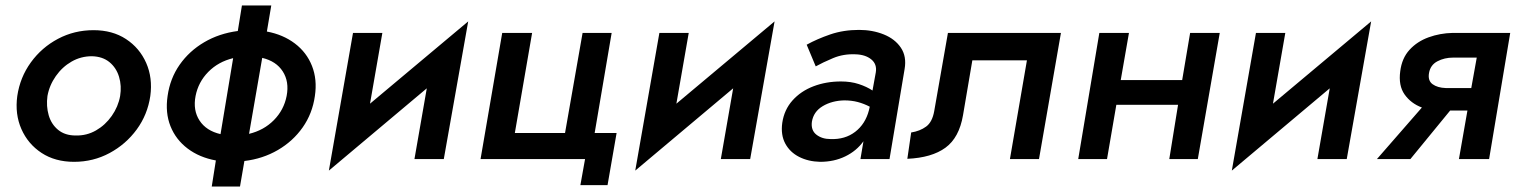

<svg xmlns="http://www.w3.org/2000/svg" viewBox="-20 -580 5526 700"><path d="M43 -230Q53 -298 92.5 -352.5Q132 -407 191.5 -438.5Q251 -470 321 -470Q390 -470 439.5 -437.5Q489 -405 513 -350.5Q537 -296 528 -230Q518 -162 478.5 -108Q439 -54 379.5 -22Q320 10 250 10Q181 10 131.5 -22.5Q82 -55 58 -109.5Q34 -164 43 -230ZM153 -230Q148 -193 157.5 -160Q167 -127 192 -106.5Q217 -86 256 -86Q296 -85 330 -104.5Q364 -124 387.5 -157.5Q411 -191 418 -230Q424 -267 414 -300Q404 -333 379 -353.5Q354 -374 315 -375Q275 -375 241 -355.5Q207 -336 183.5 -302.5Q160 -269 153 -230Z M591 -230Q600 -294 635 -344Q670 -394 724.5 -426Q779 -458 847 -467L862 -560H969L953 -465Q1012 -454 1055 -421.5Q1098 -389 1117.5 -339.5Q1137 -290 1128 -230Q1119 -166 1083.5 -115.5Q1048 -65 993 -33Q938 -1 871 7L855 100H752L767 5Q707 -6 664 -38.5Q621 -71 601.5 -120Q582 -169 591 -230ZM1025 -230Q1035 -282 1011 -319.5Q987 -357 936 -369L888 -92Q942 -105 978.5 -142Q1015 -179 1025 -230ZM693 -230Q683 -178 707.5 -140.5Q732 -103 784 -91L830 -368Q776 -355 739.5 -318Q703 -281 693 -230Z M1374 -460 1329 -202 1687 -502 1598 0H1491L1536 -258L1179 42L1267 -460Z M2148 -95H2228L2195 95H2096L2113 0H1732L1811 -460H1920L1857 -95H2040L2104 -460H2210Z M2491 -460 2446 -202 2804 -502 2715 0H2608L2653 -258L2296 42L2384 -460Z M2954 -338 2921 -417Q2959 -438 3007 -454.5Q3055 -471 3112 -471Q3161 -471 3202 -454.5Q3243 -438 3264.5 -406Q3286 -374 3278 -328L3223 0H3117L3128 -65Q3103 -30 3062 -10Q3021 10 2970 10Q2927 9 2893.5 -8Q2860 -25 2843 -56.5Q2826 -88 2832 -132Q2839 -180 2869.5 -214Q2900 -248 2946 -265.5Q2992 -283 3046 -283Q3082 -283 3111 -273.5Q3140 -264 3161 -250L3173 -316Q3178 -346 3156.5 -363.5Q3135 -381 3099 -382Q3055 -384 3017 -368Q2979 -352 2954 -338ZM2940 -136Q2936 -105 2956.5 -89Q2977 -73 3008 -73Q3061 -71 3098 -99.5Q3135 -128 3148 -178L3151 -191Q3130 -202 3107.5 -208Q3085 -214 3058 -214Q3013 -213 2979.5 -193Q2946 -173 2940 -136Z M3848 -460 3768 0H3662L3724 -360H3525L3491 -160Q3477 -78 3427 -41.5Q3377 -5 3288 -1L3302 -97Q3334 -102 3356.5 -118.5Q3379 -135 3386 -175L3436 -460Z M3988 -460H4096L4066 -288H4290L4319 -460H4427L4347 0H4243L4275 -198H4050L4016 0H3911Z M4666 -460 4621 -202 4979 -502 4890 0H4783L4828 -258L4471 42L4559 -460Z M5122 0H5000L5164 -188Q5124 -203 5101 -235.5Q5078 -268 5085 -320Q5091 -368 5119 -398.5Q5147 -429 5188.5 -444Q5230 -459 5276 -460H5486L5409 0H5299L5330 -177H5267ZM5251 -259H5344L5364 -370H5278Q5246 -370 5220.5 -356.5Q5195 -343 5190 -314Q5185 -286 5203 -273Q5221 -260 5251 -259Z"/></svg>

Font: Jost* Medium
Style: Italic
Weight: 500
Italic angle: -10°
Version: Version 3.7